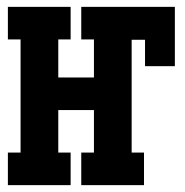

<svg xmlns="http://www.w3.org/2000/svg" viewBox="-20 -540 540 560"><path d="M3 0V-95H40V-425H3V-520H186V-425H150V-314H254V-425H217V-520H490V-347H403V-424H364V-95H400V0H217V-95H254V-219H150V-95H186V0Z"/></svg>

Font: Iosevka Curly Slab
Style: Bold
Weight: 700
Monospace: yes
Designer: Belleve Invis
Foundry: Belleve Invis
Version: Version 22.1.2; ttfautohint (v1.8.4)